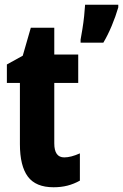

<svg xmlns="http://www.w3.org/2000/svg" viewBox="-20 -780 519 810"><path d="M251 -116Q279 -116 317 -133V-18Q292 -4 265 3Q238 10 206 10Q131 10 97.5 -35Q64 -80 64 -172V-430H9V-508L76 -545L110 -663H209V-550H310V-430H209V-175Q209 -116 251 -116ZM479 -749Q468 -711 451.5 -671.5Q435 -632 416 -600H320V-613Q323 -629 327.5 -656.5Q332 -684 335 -712.5Q338 -741 339 -760H479Z"/></svg>

Font: Noto Sans Ethiopic ExtraCondensed ExtraBold
Style: Regular
Weight: 800
Width: 2
Designer: Monotype Design Team
Foundry: Monotype Imaging Inc.
Version: Version 2.102; ttfautohint (v1.8.4.7-5d5b)